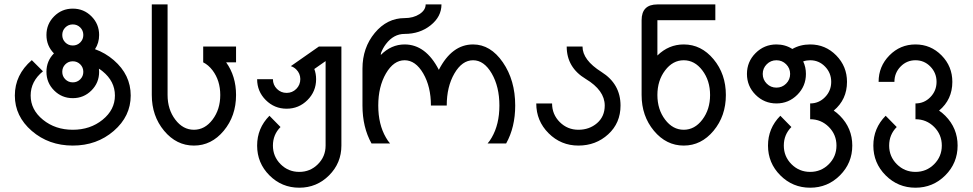

<svg xmlns="http://www.w3.org/2000/svg" viewBox="-20 -665 4508 890"><path d="M317.4 -454.1Q337.9 -454.1 352.1 -468.3Q366.2 -482.4 366.2 -502.9Q366.2 -523.4 352.1 -537.6Q337.9 -551.8 317.4 -551.8Q296.9 -551.8 282.7 -537.6Q268.6 -523.4 268.6 -502.9Q268.6 -482.4 282.7 -468.3Q296.9 -454.1 317.4 -454.1ZM317.4 -283.2Q337.9 -283.2 352.1 -297.4Q366.2 -311.5 366.2 -332Q366.2 -352.5 352.1 -366.7Q337.9 -380.9 317.4 -380.9Q296.9 -380.9 282.7 -366.7Q268.6 -352.5 268.6 -332Q268.6 -311.5 282.7 -297.4Q296.9 -283.2 317.4 -283.2ZM317.4 9.8Q206.1 9.8 127.4 -58.1Q48.8 -126 48.8 -222.2Q48.8 -318.4 127.4 -386.2L179.2 -334.5Q122.1 -288.1 122.1 -222.2Q122.1 -156.2 179.2 -109.9Q236.3 -63.5 317.4 -63.5Q398.4 -63.5 455.6 -109.9Q512.7 -156.2 512.7 -222.2Q512.7 -288.1 455.6 -334.5Q447.3 -341.3 438.5 -346.7Q439.5 -339.8 439.5 -332Q439.5 -281.2 403.8 -245.6Q368.2 -210 317.4 -210Q266.6 -210 231 -245.6Q195.3 -281.2 195.3 -332Q195.3 -382.3 230 -417.5Q195.3 -452.6 195.3 -502.9Q195.3 -553.7 231 -589.4Q266.6 -625 317.4 -625Q368.2 -625 403.8 -589.4Q439.5 -553.7 439.5 -502.9Q439.5 -465.8 420.4 -437Q468.3 -419.9 507.3 -386.2Q585.9 -318.4 585.9 -222.2Q585.9 -126 507.3 -58.1Q428.7 9.8 317.4 9.8Z M878.9 9.8Q797.9 9.8 740.7 -58.8Q683.6 -127.4 683.6 -224.6V-644.5H756.8V-224.6Q756.8 -157.7 792.5 -110.6Q828.1 -63.5 878.9 -63.5Q929.7 -63.5 965.3 -110.6Q1001 -157.7 1001 -224.6Q1001 -291.5 965.3 -338.9Q945.8 -364.3 921.9 -376V-449.2H1074.2V-376H1028.3Q1074.2 -312 1074.2 -224.6Q1074.2 -127.4 1017.1 -58.8Q960 9.8 878.9 9.8Z M1367.2 205.1Q1286.1 205.1 1229 147.9Q1171.9 90.8 1171.9 9.8Q1171.9 -70.8 1229 -128.4L1280.3 -76.2Q1245.1 -41 1245.1 9.8Q1245.1 60.5 1280.8 96.2Q1316.4 131.8 1367.2 131.8Q1418 131.8 1453.6 96.2Q1489.3 60.5 1489.3 9.8V-381.8L1437 -345.2Q1445.3 -323.2 1445.3 -297.9Q1445.3 -241.2 1405.3 -201.2Q1365.2 -161.1 1308.6 -161.1Q1252 -161.1 1211.9 -201.2Q1171.9 -241.2 1171.9 -297.9H1245.1Q1245.1 -271.5 1263.7 -252.9Q1282.2 -234.4 1308.6 -234.4Q1335 -234.4 1353.5 -252.9Q1372.1 -271.5 1372.1 -298.8Q1371.6 -324.7 1353.5 -342.8Q1342.3 -354 1328.1 -358.4L1458 -449.2H1562.5V9.8Q1562.5 90.8 1505.4 147.9Q1448.2 205.1 1367.2 205.1Z M2326.2 0H2240.2Q2250.5 -11.7 2259.3 -27.3Q2294.9 -88.4 2294.9 -175.8Q2294.9 -263.2 2259.3 -324.5Q2223.6 -385.7 2172.9 -385.7Q2122.1 -385.7 2086.4 -324.5Q2050.8 -263.2 2050.8 -175.8H1977.5Q1977.5 -263.2 1941.9 -324.5Q1906.2 -385.7 1855.5 -385.7Q1804.7 -385.7 1769 -324.5Q1733.4 -263.2 1733.4 -175.8Q1733.4 -88.4 1769 -27.3Q1777.8 -11.7 1788.1 0H1702.1Q1660.2 -75.2 1660.2 -175.8V-346.7Q1660.2 -443.8 1717.3 -512.5Q1774.4 -581.1 1855.5 -581.1Q1896 -581.1 1924.6 -599.6Q1953.1 -618.2 1953.1 -644.5H2026.4Q2026.4 -587.9 1976.3 -547.9Q1926.3 -507.8 1855.5 -507.8Q1804.7 -507.8 1769 -460.9Q1754.4 -441.4 1746.1 -419.4L1745.1 -410.2Q1793.5 -459 1855.5 -459Q1953.6 -459 2014.2 -341.3Q2074.7 -459 2172.9 -459Q2253.9 -459 2311 -376Q2368.2 -293 2368.2 -175.8Q2368.2 -75.2 2326.2 0Z M2680.2 -449.2Q2680.2 -386.7 2768.3 -331.3Q2856.4 -275.9 2856.4 -175.8Q2856.4 -94.7 2799.3 -42.5Q2742.2 9.8 2661.1 9.8Q2580.1 9.8 2522.9 -47.4Q2465.8 -104.5 2465.8 -185.5H2539.1Q2539.1 -134.8 2574.7 -99.1Q2610.4 -63.5 2661.1 -63.5Q2711.9 -63.5 2747.6 -94.2Q2783.2 -125 2783.2 -175.8Q2783.2 -246.1 2695.1 -299.1Q2606.9 -352.1 2606.9 -449.2Z M3149.4 -63.5Q3200.2 -63.5 3235.8 -110.6Q3271.5 -157.7 3271.5 -224.6Q3271.5 -291.5 3235.8 -338.6Q3200.2 -385.7 3149.4 -385.7Q3098.6 -385.7 3063 -338.6Q3027.3 -291.5 3027.3 -224.6Q3027.3 -157.7 3063 -110.6Q3098.6 -63.5 3149.4 -63.5ZM3149.4 9.8Q3068.4 9.8 3011.2 -58.8Q2954.1 -127.4 2954.1 -224.6V-571.3Q2954.1 -644.5 3027.3 -644.5H3295.9V-571.3H3027.3V-407.7Q3079.6 -459 3149.4 -459Q3230.5 -459 3287.6 -390.4Q3344.7 -321.8 3344.7 -224.6Q3344.7 -127.4 3287.6 -58.8Q3230.5 9.8 3149.4 9.8Z M3579.1 -258.8Q3605.5 -258.8 3624 -277.3Q3642.6 -295.9 3642.6 -322.3Q3642.6 -348.6 3624 -367.2Q3605.5 -385.7 3579.1 -385.7Q3552.7 -385.7 3534.2 -367.2Q3515.6 -348.6 3515.6 -322.3Q3515.6 -295.9 3534.2 -277.3Q3552.7 -258.8 3579.1 -258.8ZM3735.4 205.1Q3654.3 205.1 3597.2 147.9Q3540 90.8 3540 9.8Q3540 -70.8 3597.2 -128.4L3648.4 -76.2Q3613.3 -41 3613.3 9.8Q3613.3 60.5 3648.9 96.2Q3684.6 131.8 3735.4 131.8Q3786.1 131.8 3821.8 96.2Q3857.4 60.5 3857.4 9.8Q3857.4 -41 3821.8 -76.7Q3786.1 -112.3 3735.4 -112.3V-185.5Q3775.9 -185.5 3804.4 -214.8Q3833 -244.1 3833 -285.6Q3833 -327.1 3804.4 -356.4Q3775.9 -385.7 3735.4 -385.7Q3718.3 -385.7 3703.1 -380.4Q3715.8 -354 3715.8 -322.3Q3715.8 -265.6 3675.8 -225.6Q3635.7 -185.5 3579.1 -185.5Q3522.5 -185.5 3482.4 -225.6Q3442.4 -265.6 3442.4 -322.3Q3442.4 -378.9 3482.4 -418.9Q3522.5 -459 3579.1 -459Q3620.1 -459 3652.8 -438Q3689.5 -459 3735.4 -459Q3806.2 -459 3856.2 -408.2Q3906.2 -357.4 3906.2 -285.6Q3906.2 -203.6 3844.7 -152.3Q3859.9 -142.1 3873.5 -128.4Q3930.7 -70.8 3930.7 9.8Q3930.7 90.8 3873.5 147.9Q3816.4 205.1 3735.4 205.1Z M4223.6 205.1Q4142.6 205.1 4085.4 147.9Q4028.3 90.8 4028.3 9.8Q4028.3 -70.8 4085.4 -128.4L4136.7 -76.2Q4101.6 -41 4101.6 9.8Q4101.6 60.5 4137.2 96.2Q4172.9 131.8 4223.6 131.8Q4274.4 131.8 4310.1 96.2Q4345.7 60.5 4345.7 9.8Q4345.7 -41 4310.1 -76.7Q4274.4 -112.3 4223.6 -112.3V-185.5Q4264.2 -185.5 4292.7 -214.8Q4321.3 -244.1 4321.3 -285.6Q4321.3 -327.1 4292.7 -356.4Q4264.2 -385.7 4223.6 -385.7Q4183.1 -385.7 4154.5 -356.4Q4126 -327.1 4126 -285.6H4052.7Q4052.7 -357.4 4102.8 -408.2Q4152.8 -459 4223.6 -459Q4294.4 -459 4344.5 -408.2Q4394.5 -357.4 4394.5 -285.6Q4394.5 -203.6 4333 -152.3Q4348.1 -142.1 4361.8 -128.4Q4418.9 -70.8 4418.9 9.8Q4418.9 90.8 4361.8 147.9Q4304.7 205.1 4223.6 205.1Z"/></svg>

Font: Catrinity
Style: Regular
Weight: 400
Designer: Alexander Lange
Foundry: High-Logic / Made with FontCreator
Version: Version 2.090;May 20, 2024;FontCreator 15.0.0.2974 64-bit